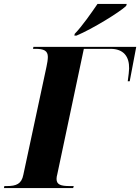

<svg xmlns="http://www.w3.org/2000/svg" viewBox="-54 -951 709 971"><path d="M324 -780 322 -771H333C414 -805 552 -890 584 -921L587 -931H439C409 -887 361 -818 324 -780ZM-34 0H316L319 -10H299C254 -10 232 -17 232 -46C232 -53 233 -60 236 -71L370 -704H505C571 -704 600 -665 599 -605C599 -595 596 -568 592 -540H602L635 -714H115L113 -704H126C167 -704 188 -695 188 -663C188 -651 185 -630 181 -613L64 -67C55 -21 29 -10 -20 -10H-32Z"/></svg>

Font: Noto Serif Display SemiCondensed ExtraBold
Style: Italic
Weight: 800
Width: 4
Italic angle: -12°
Designer: Monotype Design Team
Foundry: Monotype Imaging Inc.
Version: Version 2.009